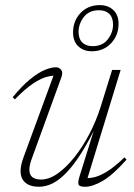

<svg xmlns="http://www.w3.org/2000/svg" viewBox="-20 -702 510 732"><path d="M283.5 -30.5 348 -237.5 355.5 -239.5Q322.5 -170.5 292.8 -122.8Q263 -75 235.2 -45.8Q207.5 -16.5 181.2 -3.2Q155 10 128.5 10Q95 10 76.8 -5.5Q58.5 -21 58.5 -50Q58.5 -61 61.2 -74Q64 -87 70.5 -104.5L188 -424.5L199.5 -413Q183 -415 160.2 -409.5Q137.5 -404 107.2 -384.2Q77 -364.5 36.5 -323L28.5 -331.5Q65.5 -376.5 96.5 -401.2Q127.5 -426 151.8 -435.8Q176 -445.5 193 -445.5Q206 -445.5 213.5 -435.2Q221 -425 213.5 -406L103 -102Q97 -86.5 94.5 -75.2Q92 -64 92 -55.5Q92 -35.5 103.5 -26.5Q115 -17.5 136.5 -17.5Q167 -17.5 199.5 -40.2Q232 -63 263.2 -102Q294.5 -141 320.5 -190.8Q346.5 -240.5 363.5 -294L407.5 -435.5H440L310 -11L298.5 -23.5Q314.5 -21.5 335.8 -25.5Q357 -29.5 386 -46.8Q415 -64 454.5 -102L462.5 -93.5Q410.5 -35 371.8 -12.5Q333 10 305 10Q283 10 279.5 1.8Q276 -6.5 283.5 -30.5ZM360.5 -682.5Q392 -682.5 412 -663.8Q432 -645 432 -611Q432 -567 403.2 -536.8Q374.5 -506.5 330 -506.5Q299 -506.5 278.8 -525.2Q258.5 -544 258.5 -578Q258.5 -622.5 287 -652.5Q315.5 -682.5 360.5 -682.5ZM333 -526Q371 -526 391 -552Q411 -578 411 -608.5Q411 -635 396.8 -649Q382.5 -663 357.5 -663Q319.5 -663 299.5 -637Q279.5 -611 279.5 -580.5Q279.5 -554 293.8 -540Q308 -526 333 -526Z"/></svg>

Font: Newsreader 24pt ExtraLight
Style: Italic
Weight: 250
Italic angle: -17°
Designer: Hugues Gentile
Foundry: Production Type
Version: Version 1.003